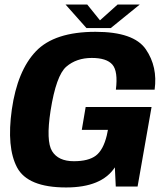

<svg xmlns="http://www.w3.org/2000/svg" viewBox="-20 -821 736 845"><path d="M271 4Q427.5 4 485.5 -84.5L489.5 0H585.5L647 -350H357L340 -249.5H455L450 -225Q434.5 -161 402 -136.2Q369.5 -111.5 305 -111.5Q236.5 -111.5 209.2 -155.8Q182 -200 202.5 -333.5Q227 -489 271.8 -527.5Q316.5 -566 384 -566Q449 -566 474.5 -536.8Q500 -507.5 490 -426.5H660.5Q674.5 -527 621.8 -604Q569 -681 400.5 -681Q220 -681 138.2 -595.5Q56.5 -510 32 -339Q8.5 -172 55.2 -84Q102 4 271 4ZM360.5 -697.5H467.5L595 -801H497.5L420 -731.5L364 -801H268.5Z"/></svg>

Font: Anybody
Style: Bold Italic
Weight: 700
Italic angle: -10°
Designer: Tyler Finck
Foundry: Etcetera Type Company
Version: Version 1.113;gftools[0.9.25]